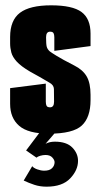

<svg xmlns="http://www.w3.org/2000/svg" viewBox="-20 -496 378 721"><path d="M164 6Q86 6 52 -23.5Q18 -53 18 -106V-165L152 -182V-114Q152 -104 155 -98.5Q158 -93 168 -93Q183 -93 183 -114Q183 -147 182.5 -162Q182 -177 165 -186Q147 -197 129 -207Q111 -217 93 -227Q59 -247 43 -264.5Q27 -282 22.5 -299Q18 -316 18 -333V-357Q18 -420 55 -448Q92 -476 172 -476Q252 -476 286 -451Q320 -426 320 -370V-323L184 -305V-356Q184 -366 181 -371.5Q178 -377 168 -377Q153 -377 153 -356Q153 -330 155.5 -320.5Q158 -311 167 -303Q172 -299 193 -286Q214 -273 259 -250Q291 -234 305.5 -209Q320 -184 320 -140V-120Q320 -55 287 -24.5Q254 6 164 6ZM155 205Q130 205 109 198Q88 191 69 182L101 128Q106 135 120 140Q134 145 146 145Q166 145 175.5 135.5Q185 126 185 113Q185 105 176.5 95.5Q168 86 151 86Q141 86 131 89Q121 92 117 96L78 69L130 0H189L151 44Q166 36 186 36Q230 36 251.5 58Q273 80 273 108Q273 143 243.5 174Q214 205 155 205Z"/></svg>

Font: Smooch Sans Black
Style: Regular
Weight: 900
Designer: Robert E. Leuschke
Foundry: Robert E. Leuschke
Version: Version 1.010; ttfautohint (v1.8.3)